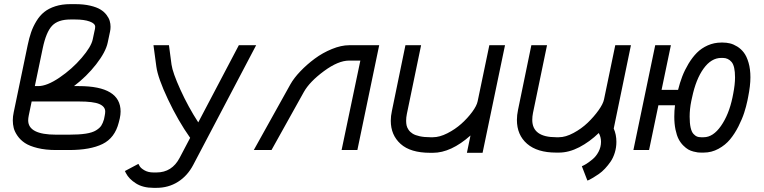

<svg xmlns="http://www.w3.org/2000/svg" viewBox="-20 -715 3641 915"><path d="M433.6 -587.4Q433.6 -603 407.5 -612.5Q381.3 -622.1 338.4 -622.1H315.4Q256.3 -622.1 228 -592Q199.7 -562 183.6 -484.9L146 -304.7H162.1Q204.1 -304.7 263.9 -345.5Q323.7 -386.2 369.1 -439.2Q414.6 -492.2 421.9 -527.3L430.2 -566.4Q433.6 -578.1 433.6 -587.4ZM481.4 -183.6Q481.4 -207 453.4 -219.2Q425.3 -231.4 356 -231.4H130.9L117.2 -165.5Q114.3 -151.4 114.3 -141.6Q114.3 -73.2 247.1 -73.2H309.1Q357.4 -73.2 388.9 -78.1Q420.4 -83 437.7 -93.8Q455.1 -104.5 462.6 -116.2Q470.2 -127.9 475.6 -146.5L479 -163.6Q481.4 -174.8 481.4 -183.6ZM338.4 -695.3Q378.9 -695.3 409.9 -688Q440.9 -680.7 458.7 -669.7Q476.6 -658.7 487.8 -643.8Q499 -628.9 502.9 -615.2Q506.8 -601.6 506.8 -587.4Q506.8 -575.2 504.4 -564.5L493.2 -511.7Q483.9 -467.3 438.5 -408.9Q393.1 -350.6 332.5 -304.7H356Q554.7 -304.7 554.7 -183.6Q554.7 -168.5 550.8 -150.4L545.9 -130.9Q527.3 -57.6 468.8 -28.8Q410.2 0 309.1 0H247.1Q197.3 0 158.9 -9.5Q120.6 -19 98.9 -33.4Q77.1 -47.9 63.5 -67.6Q49.8 -87.4 45.4 -105Q41 -122.6 41 -141.6Q41 -160.2 45.4 -180.2L111.8 -499.5Q119.1 -534.7 128.4 -561.5Q137.7 -588.4 153.6 -614.5Q169.4 -640.6 190.7 -657.7Q211.9 -674.8 243.7 -685.1Q275.4 -695.3 315.4 -695.3Z M900.9 70.8Q873.5 123 828.1 151.6Q782.7 180.2 725.6 180.2H711.4Q661.1 180.2 627.7 158.9Q594.2 137.7 580.1 109.9L575.2 100.1L639.6 65.9L645.5 76.7Q651.4 86.9 668.9 96.9Q686.5 106.9 711.4 106.9H725.6Q799.8 106.9 836.4 36.6L886.2 -58.1Q828.6 -139.6 780.5 -241.5Q732.4 -343.3 725.1 -397.5L711.4 -499.5H785.2L797.4 -407.2Q802.7 -369.1 839.8 -287.4Q877 -205.6 924.8 -131.8L1118.2 -499.5H1200.7Z M1363.8 -313Q1380.4 -342.8 1411.4 -375.2Q1442.4 -407.7 1480 -435.5Q1517.6 -463.4 1561.8 -481.4Q1606 -499.5 1644 -499.5H1787.1L1683.1 0H1607.9L1697.3 -426.3H1644Q1591.8 -426.3 1523.7 -376Q1455.6 -325.7 1428.2 -276.9L1273.9 0H1189.5Z M1918.9 -171.9Q1915.5 -155.3 1915.5 -139.6Q1915.5 -127.4 1917.7 -117.2Q1919.9 -106.9 1927.2 -96.2Q1934.6 -85.4 1946.8 -77.9Q1959 -70.3 1980.2 -65.7Q2001.5 -61 2030.3 -61H2043.5Q2074.7 -61 2111.8 -79.8Q2148.9 -98.6 2178.7 -125.2Q2208.5 -151.9 2230.2 -181.4Q2252 -210.9 2256.3 -232.4L2312 -499.5H2386.7L2279.8 13.2H2205.1L2222.2 -69.3Q2128.9 13.2 2043.5 13.2H2030.3Q1936 13.2 1889.2 -29.1Q1842.3 -71.3 1842.3 -139.6Q1842.3 -162.1 1847.7 -186.5L1912.1 -499.5H1986.8Z M2520 -176.8Q2516.6 -159.7 2516.6 -143.6Q2516.6 -61 2630.4 -61H2643.6Q2675.3 -61 2713.1 -81.3Q2751 -101.6 2780.8 -130.1Q2810.5 -158.7 2832.3 -189.2Q2854 -219.7 2858.4 -240.7L2912.1 -499.5H2986.8L2904.8 -102.5Q2917.5 -73.7 2917.5 -39.1Q2917.5 -12.2 2909.9 12.5Q2902.3 37.1 2890.1 54.9Q2877.9 72.8 2863.3 88.4Q2848.6 104 2833.7 114.3Q2818.8 124.5 2806.6 131.8Q2794.4 139.2 2787.1 142.6L2779.3 145.5L2752.9 77.1Q2761.7 73.7 2773.9 66.2Q2786.1 58.6 2803.5 44.4Q2820.8 30.3 2832.5 8.1Q2844.2 -14.2 2844.2 -39.1Q2844.2 -62 2833.5 -81.1Q2790 -39.1 2740.7 -13.4Q2691.4 12.2 2643.6 12.2H2630.4Q2540.5 12.2 2491.9 -29.8Q2443.4 -71.8 2443.4 -143.6Q2443.4 -166 2448.7 -191.4L2512.2 -499.5H2586.9Z M3266.6 -159.2Q3266.6 -127.9 3271.2 -107.2Q3275.9 -86.4 3284.7 -76.9Q3293.5 -67.4 3301.5 -64.2Q3309.6 -61 3320.8 -61H3333.5Q3378.4 -61 3416 -115Q3453.6 -168.9 3470.7 -250.5L3474.1 -267.6Q3482.9 -312.5 3482.9 -346.2Q3482.9 -399.9 3466.6 -419.4Q3450.2 -439 3424.3 -439H3417.5Q3369.6 -439 3333 -388.2Q3296.4 -337.4 3278.3 -251L3274.4 -233.4Q3266.6 -195.3 3266.6 -159.2ZM3320.8 12.2Q3313 12.2 3305.9 11.5Q3298.8 10.7 3285.2 7.3Q3271.5 3.9 3260.3 -2.4Q3249 -8.8 3236.1 -21.7Q3223.1 -34.7 3214.1 -52Q3205.1 -69.3 3199.2 -97.2Q3193.4 -125 3193.4 -159.2Q3193.4 -188 3196.8 -213.4H3117.7L3073.2 0H2998.5L3102.5 -499.5H3177.2L3132.8 -286.6H3211.4Q3219.7 -320.3 3231.4 -350.8Q3243.2 -381.3 3261.2 -411.4Q3279.3 -441.4 3301 -463.4Q3322.8 -485.4 3353 -498.8Q3383.3 -512.2 3417.5 -512.2H3424.3Q3441.9 -512.2 3458.5 -508.3Q3475.1 -504.4 3493.4 -493.2Q3511.7 -481.9 3525.1 -464.1Q3538.6 -446.3 3547.4 -416Q3556.2 -385.7 3556.2 -346.2Q3556.2 -306.6 3545.4 -252.9L3542 -235.8Q3536.1 -207.5 3526.6 -178Q3517.1 -148.4 3499.3 -113Q3481.4 -77.6 3459.2 -50.8Q3437 -23.9 3404.1 -5.9Q3371.1 12.2 3333.5 12.2Z"/></svg>

Font: Anka/Coder
Style: Italic
Weight: 400
Italic angle: -12°
Monospace: yes
Version: Version 001.100